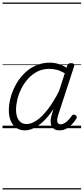

<svg xmlns="http://www.w3.org/2000/svg" viewBox="-20 -1015 662 1520"><path d="M177 17Q138 17 109.5 -2Q81 -21 65.5 -57Q50 -93 50 -141Q50 -187 63 -238.5Q76 -290 102.5 -339.5Q129 -389 168.5 -430Q208 -471 260 -495Q312 -519 376 -519Q409 -519 443.5 -508.5Q478 -498 507 -479L512 -496Q516 -507 523 -511Q530 -515 543 -515Q561 -515 565.5 -507.5Q570 -500 566 -488L441 -105Q433 -81 432.5 -64.5Q432 -48 439 -39.5Q446 -31 460 -31Q476 -31 492.5 -41Q509 -51 523 -66.5Q537 -82 548 -98Q554 -106 560.5 -108Q567 -110 576 -104Q587 -97 588 -90Q589 -83 584 -75Q573 -57 553.5 -35Q534 -13 508.5 2Q483 17 451 17Q428 17 413 9Q398 1 390 -13.5Q382 -28 381 -47.5Q380 -67 385 -90Q389 -106 394 -121Q399 -136 403 -152Q362 -90 322 -53Q282 -16 245.5 0.5Q209 17 177 17ZM107 -146Q107 -112 116.5 -86.5Q126 -61 144.5 -47Q163 -33 191 -33Q228 -33 270 -61.5Q312 -90 357 -147.5Q402 -205 447 -293L493 -435Q457 -456 427.5 -463Q398 -470 371 -470Q318 -470 276 -448.5Q234 -427 202.5 -392Q171 -357 149.5 -314.5Q128 -272 117.5 -228Q107 -184 107 -146ZM0 475H622V485H0ZM0 -20H622V0H0ZM0 -505H622V-500H0ZM0 -995H622V-985H0Z"/></svg>

Font: Playwrite CZ Guides
Style: Regular
Weight: 400
Designer: Veronika Burian, José Scaglione
Foundry: TypeTogether
Version: Version 1.003